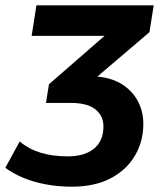

<svg xmlns="http://www.w3.org/2000/svg" viewBox="-73 -511 622 722"><path d="M197 191Q124 191 59.5 173Q-5 155 -53 120L1 21Q36 50 80.5 63.5Q125 77 182 77Q245 77 280.5 48Q316 19 316 -36Q316 -75 286 -99.5Q256 -124 193 -124H100L111 -194L320 -376H46L64 -491H505L489 -390L293 -223Q349 -218 387.5 -193Q426 -168 446 -129.5Q466 -91 466 -46Q466 20 435 73.5Q404 127 344 159Q284 191 197 191Z"/></svg>

Font: Nunito Sans ExtraBold
Style: Italic
Weight: 800
Italic angle: -9°
Designer: Vernon Adams
Foundry: Vernon Adams
Version: Version 3.006; ttfautohint (v1.8.3)